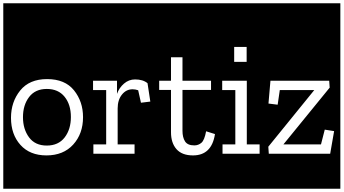

<svg xmlns="http://www.w3.org/2000/svg" viewBox="-32 -937 2094 1170"><path d="M-12 213V-917H521V213ZM255 -455Q147 -455 91 -385.5Q35 -316 35 -219Q35 -118 92.5 -54Q150 10 251 10Q354 10 414 -56Q474 -122 474 -223Q474 -318 419 -386.5Q364 -455 255 -455ZM253 -50Q182 -50 145 -100Q108 -150 108 -223Q108 -297 145.5 -346Q183 -395 253 -395Q323 -395 361.5 -347.5Q400 -300 400 -224Q400 -149 362 -99.5Q324 -50 253 -50Z M497 213V-917H937V213ZM791 -453Q753 -453 723.5 -427.5Q694 -402 681 -365V-445H535V-388H615V-57H537V0H788V-57H685V-276Q685 -328 711 -360.5Q737 -393 776 -393Q793 -393 810 -387L827 -311L884 -318L867 -430Q839 -453 791 -453Z M913 213V-917H1304V213ZM1278 -120 1224 -137Q1214 -83 1195.5 -67Q1177 -51 1152 -51Q1111 -51 1095.5 -75.5Q1080 -100 1080 -140V-389H1254V-445H1080V-588H1010V-445H938V-389H1010V-131Q1010 -66 1043.5 -28Q1077 10 1144 10Q1258 10 1278 -120Z M1280 213V-917H1581V213ZM1395 -651V-560H1471V-651ZM1324 0H1550V-57H1472V-445H1322V-388H1402V-57H1324Z M1557 213V-917H2042V213ZM1606 0H1980L2004 -138L1947 -147L1924 -57H1695L1977 -403L1974 -445H1616L1604 -306L1660 -299L1673 -388H1883L1603 -43Z"/></svg>

Font: Zilla Slab Highlight
Style: Regular
Weight: 400
Designer: Typotheque Type Foundry
Foundry: Typotheque type foundry
Version: Version 1.1; 2017; ttfautohint (v1.6)